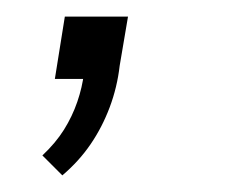

<svg xmlns="http://www.w3.org/2000/svg" viewBox="-20 -95 284 231"><path d="M55 116 31 92Q47 77 57 61Q67 45 73 27.5Q79 10 81 -7L94 0H46L58 -75H134L124 -16Q121 10 112 34Q103 58 89 78.5Q75 99 55 116Z"/></svg>

Font: Nunito Sans 10pt SemiExpanded ExtraLight
Style: Italic
Weight: 250
Width: 6
Italic angle: -9°
Designer: Vernon Adams
Foundry: Vernon Adams
Version: Version 3.101;gftools[0.9.27]